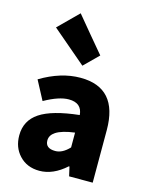

<svg xmlns="http://www.w3.org/2000/svg" viewBox="-139 -1039 885 1140"><g transform="rotate(15 303.0 -469.5)"><path d="M216 14Q139 14 92 -37Q47 -85 47 -159Q47 -250 122 -300Q197 -350 363 -368Q357 -441 277 -441Q217 -441 128 -391L66 -508Q191 -583 311 -583Q541 -583 541 -323V-161V0H396L383 -57H379Q300 14 216 14ZM277 -124Q321 -124 363 -169V-260Q285 -250 248 -226Q216 -205 216 -173Q216 -124 277 -124ZM302 -655 92 -834 212 -953 300 -847 389 -741Z"/></g></svg>

Font: GenSekiGothic TW H
Style: Regular
Weight: 900
Version: Version 1.501;PS 1;hotconv 16.6.51;makeotf.lib2.5.65220